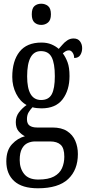

<svg xmlns="http://www.w3.org/2000/svg" viewBox="-20 -775 470 1033"><path d="M184 238Q99 238 56.5 199.5Q14 161 14 93Q14 34 44.5 1Q75 -32 114 -42Q96 -51 80.5 -68.5Q65 -86 65 -118Q65 -148 82 -170.5Q99 -193 123 -210Q88 -229 67 -270.5Q46 -312 46 -361Q46 -447 85 -496.5Q124 -546 203 -546Q233 -546 256 -536.5Q279 -527 296 -512Q304 -520 315 -533.5Q326 -547 341.5 -557.5Q357 -568 376 -568Q399 -568 410.5 -552.5Q422 -537 422 -516Q422 -495 412 -479Q402 -463 379 -463Q379 -480 370.5 -492Q362 -504 351 -504Q341 -504 333.5 -499.5Q326 -495 318 -488Q333 -468 343.5 -440Q354 -412 354 -366Q354 -290 317 -241Q280 -192 203 -192Q193 -192 178 -193.5Q163 -195 155 -198Q145 -188 135 -172.5Q125 -157 125 -134Q125 -109 139.5 -99Q154 -89 179 -89H262Q311 -89 341 -69.5Q371 -50 385 -17.5Q399 15 399 54Q399 139 346.5 188.5Q294 238 184 238ZM201 -237Q242 -237 258.5 -268Q275 -299 275 -365Q275 -434 258 -467Q241 -500 200 -500Q126 -500 126 -364Q126 -237 201 -237ZM186 191Q240 191 270.5 174.5Q301 158 313.5 130Q326 102 326 68Q326 22 306.5 4Q287 -14 250 -14H168Q148 -14 129 -5.5Q110 3 98 25Q86 47 86 86Q86 131 110 161Q134 191 186 191ZM202 -641Q180 -641 165.5 -654Q151 -667 151 -698Q151 -730 165.5 -742.5Q180 -755 202 -755Q223 -755 238.5 -742.5Q254 -730 254 -698Q254 -667 238.5 -654Q223 -641 202 -641Z"/></svg>

Font: Noto Serif Ethiopic ExtraCondensed
Style: Regular
Weight: 400
Width: 2
Designer: Monotype Design Team
Foundry: Monotype Imaging Inc.
Version: Version 2.102; ttfautohint (v1.8.4.7-5d5b)